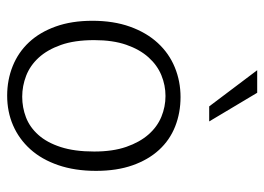

<svg xmlns="http://www.w3.org/2000/svg" viewBox="-121 -609 738 536"><g transform="rotate(90 248.0 -341.0)"><path d="M457 -240Q457 -181 441 -134.5Q425 -88 396.5 -56.5Q368 -25 330 -8.5Q292 8 247 8Q203 8 164.5 -7.5Q126 -23 98 -53Q70 -83 54 -127.5Q38 -172 38 -230Q38 -289 54.5 -335Q71 -381 100 -412.5Q129 -444 168 -460Q207 -476 251 -476Q295 -476 333 -461Q371 -446 398.5 -416Q426 -386 441.5 -342Q457 -298 457 -240ZM403 -235Q403 -287 390 -324.5Q377 -362 355.5 -386.5Q334 -411 306 -422.5Q278 -434 248 -434Q218 -434 190 -422.5Q162 -411 140 -386.5Q118 -362 105 -324.5Q92 -287 92 -235Q92 -180 105.5 -142Q119 -104 141 -80Q163 -56 191.5 -45Q220 -34 250 -34Q280 -34 307.5 -44.5Q335 -55 356.5 -79Q378 -103 390.5 -141.5Q403 -180 403 -235ZM176 -690H239L319 -556H277Z"/></g></svg>

Font: Mukta Mahee ExtraLight
Style: Regular
Weight: 275
Designer: Shuchita Grover, Noopur Datye, Girish Dalvi, Yashodeep Gholap
Foundry: Ek Type
Version: Version 2.538;PS 1.000;hotconv 16.6.51;makeotf.lib2.5.65220;